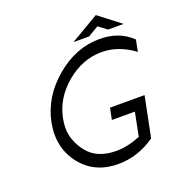

<svg xmlns="http://www.w3.org/2000/svg" viewBox="-135 -863 913 980"><g transform="rotate(-20 321.5 -373.0)"><path d="M481.4 -693.4 423.8 -659.2H338.9L493.2 -750L611.3 -659.2H526.4ZM512.2 -218.8H387.2L399.9 -281.2H587.4L543.5 -62Q449.2 3.9 342.8 3.9Q213.4 3.9 140.6 -89.8Q86.9 -159.2 86.9 -248Q86.9 -278.8 93.3 -312.5Q119.1 -441.9 229.2 -535.4Q339.4 -628.9 468.8 -628.9Q575.2 -628.9 643.1 -563L630.9 -500Q546.4 -562.5 455.6 -562.5Q352.1 -562.5 264.2 -489.3Q176.3 -416 155.8 -312.5Q150.4 -285.6 150.4 -260.7Q150.4 -189.9 201.4 -126.2Q252.4 -62.5 356 -62.5Q417 -62.5 486.8 -90.8Z"/></g></svg>

Font: Juliett
Style: Italic
Weight: 400
Italic angle: -11.25°
Designer: GGBotNet
Foundry: GGBotNet
Version: 0.60